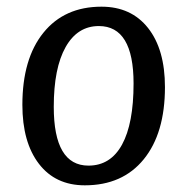

<svg xmlns="http://www.w3.org/2000/svg" viewBox="-20 -541 561 575"><path d="M234 14Q146 14 96.5 -50.5Q47 -115 47 -227Q47 -365 110 -443Q173 -521 284 -521Q373 -521 423.5 -457Q474 -393 474 -280Q474 -142 410.5 -64Q347 14 234 14ZM245 -45Q311 -45 345.5 -108Q380 -171 380 -291Q380 -463 276 -463Q212 -463 176.5 -400Q141 -337 141 -221Q141 -45 245 -45Z"/></svg>

Font: Literata 12pt
Style: Italic
Weight: 400
Italic angle: -2°
Designer: Latin by Veronika Burian and Jose Scaglione. Greek by Irene Vlachou. Cyrillic by Vera Evstafieva
Foundry: TypeTogether
Version: Version 3.002